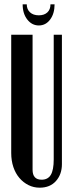

<svg xmlns="http://www.w3.org/2000/svg" viewBox="-20 -860 333 890"><path d="M131 -699V-73Q131 -27 173 -27Q202 -27 215.5 -49.5Q229 -72 229 -121V-699H267V-99Q267 -52 239.5 -21Q212 10 164 10Q136 10 112 -2Q88 -14 70 -35Q52 -56 42 -85.5Q32 -115 32 -151V-699ZM214 -840H233Q233 -797 212.5 -769.5Q192 -742 160 -742Q128 -742 106.5 -769.5Q85 -797 85 -840H104Q104 -817 119 -803Q134 -789 160 -789Q185 -789 199.5 -802.5Q214 -816 214 -840Z"/></svg>

Font: Moniqa ExtBd Cond Paragraph
Style: Regular
Weight: 800
Width: 3
Designer: Rajesh Rajput
Foundry: Rajesh Rajput
Version: Version 1.000